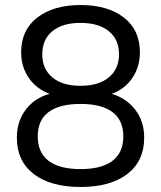

<svg xmlns="http://www.w3.org/2000/svg" viewBox="-20 -734 640 763"><path d="M300 -62Q383 -62 426.5 -94.5Q470 -127 470 -192Q470 -257 426.5 -289Q383 -321 300 -321Q217 -321 173.5 -289Q130 -257 130 -192Q130 -127 173.5 -94.5Q217 -62 300 -62ZM300 -393Q372 -393 412.5 -426.5Q453 -460 453 -518Q453 -577 412.5 -610Q372 -643 300 -643Q228 -643 188 -610Q148 -577 148 -518Q148 -460 188 -426.5Q228 -393 300 -393ZM300 9Q181 9 114 -42.5Q47 -94 47 -187Q47 -252 82.5 -298.5Q118 -345 177 -361Q124 -381 94 -425Q64 -469 64 -526Q64 -615 128.5 -664.5Q193 -714 300 -714Q408 -714 472 -664.5Q536 -615 536 -526Q536 -469 506 -424.5Q476 -380 424 -361Q482 -344 517.5 -298Q553 -252 553 -187Q553 -94 486 -42.5Q419 9 300 9Z"/></svg>

Font: Chiron GoRound TC N
Style: Regular
Weight: 350
Designer: Ryoko NISHIZUKA 西塚涼子 (kana, bopomofo & ideographs); Paul D. Hunt (Latin, Greek & Cyrillic); Sandoll Communications 산돌커뮤니
Foundry: Adobe
Version: Version 1.000;hotconv 1.1.1;makeotfexe 2.6.0